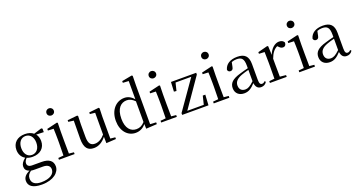

<svg xmlns="http://www.w3.org/2000/svg" viewBox="-50 -1621 5347 2847"><g transform="rotate(-20 2624.0 -197.5)"><path d="M381 -277.6C381 -188.7 333 -128.7 260.8 -128.6C187.9 -128.6 142.9 -187.7 142.9 -276.7C142.9 -366.7 189.9 -425.7 261.9 -425.7C332.9 -425.7 381 -367.7 381 -277.6ZM104 189.4C104 145.3 123 118.4 164 85.4C182.9 88.4 202 89.4 227.9 89.4H351C435.1 89.4 462 127.3 462 172.4C462 244.3 389.9 299.3 251 299.3C157 299.3 104 261.3 104 189.4ZM169 -115.7C195 -104.7 226 -98.7 261.1 -98.7C381.2 -98.7 457.1 -169.7 457.1 -276.8C457.1 -321.7 444.1 -360.7 420.1 -390.7L538.1 -386.7V-440.7L521.1 -451.8L396.1 -412.8C365.1 -439.7 318.1 -455.8 262.1 -455.8C141.1 -455.8 66.1 -384.8 66.1 -276.8C66.1 -208.8 96.1 -154.8 149.1 -124.8C97.1 -82.8 76.1 -47.8 76.1 -8.8C76.1 33.2 98 63.3 144 77.2C76 109.2 41 148.2 41 203.2C41 280.3 99 335.3 249 335.3C434 335.3 533 243.3 533 150.3C533 66.3 476 17.3 355 17.3H209C154 17.3 132 -6.7 132 -40.7C132 -68.8 144 -87.7 169 -115.7Z M671.4 -635.6C671.4 -602.6 697.4 -579.7 729.4 -579.7C760.4 -579.7 787.4 -602.6 787.4 -635.6C787.4 -668.7 760.4 -692.7 729.4 -692.7C697.4 -692.7 671.4 -668.7 671.4 -635.6ZM609.4 75.3H692.4H856.3V47.3L779.4 39.3C778.4 -16.7 777.4 -99.7 777.4 -153.7V-304.7L780.5 -444.6L768.5 -452.6L603.4 -413.7V-387.7L692.4 -383.7C694.4 -333.7 696.4 -280.7 696.4 -213.7V-153.7C696.4 -99.7 695.3 -16.7 693.4 39.3L609.4 47.3Z M1352.4 -16.7 1354.4 84.3 1508.4 75.3V48.3L1432.4 40.3V-304.7L1436.4 -435.6L1426.5 -447.7L1271.5 -430.7V-404.7L1352.4 -395.7L1351.5 -51.7C1305.5 2.3 1251.5 34.4 1194.4 34.4C1129.4 34.4 1094.4 -2.6 1094.4 -109.7V-304.7L1098.4 -435.6L1088.5 -447.7L931.4 -431.6V-405.7L1014.5 -394.6L1011.4 -110.6C1010.4 38.4 1064.5 90.3 1159.5 90.3C1238.5 90.3 1301.5 47.3 1352.4 -16.7Z M1978.8 -348.7V-21.8C1936.8 24.2 1897.8 42.2 1846.8 42.2C1755.9 42.2 1686.8 -26.9 1686.8 -178.8C1686.8 -342.8 1762.8 -409.8 1853.8 -409.8C1898.8 -409.8 1935.8 -391.7 1978.8 -348.7ZM1979.8 10.4 1982.8 85.2 2153.8 75.2V47.2L2059.8 41.2V-568.8L2062.8 -720.7L2048.8 -729.7L1889.7 -699.6V-672.7L1980.8 -667.7V-379.7C1934.8 -433.7 1884.8 -455.7 1831.7 -455.7C1701.8 -455.7 1598.7 -348.6 1598.7 -176.7C1598.7 -17.7 1690.8 90.3 1817.8 90.3C1880.8 90.3 1936.8 64.4 1979.8 10.4Z M2284.7 -635.6C2284.7 -602.6 2310.6 -579.7 2342.7 -579.7C2373.7 -579.7 2400.7 -602.6 2400.7 -635.6C2400.7 -668.7 2373.6 -692.7 2342.7 -692.7C2310.6 -692.7 2284.7 -668.7 2284.7 -635.6ZM2222.7 75.3H2305.7H2469.6V47.3L2392.7 39.3C2391.7 -16.7 2390.7 -99.7 2390.7 -153.7V-304.7L2393.8 -444.6L2381.7 -452.6L2216.7 -413.7V-387.7L2305.7 -383.7C2307.7 -333.7 2309.7 -280.7 2309.7 -213.7V-153.7C2309.7 -99.7 2308.6 -16.7 2306.6 39.3L2222.7 47.3Z M2553.7 47.4V75.4H2968.8L2978.8 -89.6H2938.8L2905.8 44.3H2645.8L2962.8 -412.7V-440.7H2564.7L2556.7 -290.7L2595.7 -286.7L2625.7 -409.7H2873.7Z M3113.8 -635.6C3113.8 -602.6 3139.7 -579.7 3171.8 -579.7C3202.8 -579.7 3229.8 -602.6 3229.8 -635.6C3229.8 -668.7 3202.7 -692.7 3171.8 -692.7C3139.7 -692.7 3113.8 -668.7 3113.8 -635.6ZM3051.8 75.3H3134.8H3298.7V47.3L3221.8 39.3C3220.8 -16.7 3219.8 -99.7 3219.8 -153.7V-304.7L3222.9 -444.6L3210.8 -452.6L3045.8 -413.7V-387.7L3134.8 -383.7C3136.8 -333.7 3138.8 -280.7 3138.8 -213.7V-153.7C3138.8 -99.7 3137.7 -16.7 3135.7 39.3L3051.8 47.3Z M3706.8 -6.6C3714.8 53.3 3742.8 89.4 3797.8 89.3C3836.8 89.3 3866.8 73.2 3887.8 38.3L3871.8 23.2C3855.8 41.3 3843.8 47.3 3826.8 47.3C3799.8 47.3 3784.8 30.3 3784.8 -32.7V-279.7C3784.8 -403.7 3728.8 -455.7 3612.8 -455.7C3499.8 -455.7 3425.8 -406.7 3405.8 -324.7C3411.8 -301.7 3426.8 -288.7 3449.8 -288.7C3474.8 -288.7 3491.9 -301.7 3497.9 -337.7L3512.9 -409.7C3539.9 -419.7 3564.9 -424.7 3590.9 -424.7C3669.9 -424.7 3704.9 -394.7 3704.9 -283.7V-242.7C3660.8 -232.6 3613.9 -219.6 3571.9 -206.6C3439.8 -168.7 3392.9 -117.7 3392.9 -39.6C3392.9 43.4 3451.9 90.3 3530.9 90.3C3602.8 90.3 3647.9 57.3 3706.8 -6.6ZM3704.7 -216.7V-37.7C3641.7 22.3 3605.8 41.3 3565.7 41.3C3509.8 41.3 3472.8 9.3 3472.8 -52.7C3472.8 -107.7 3505.8 -150.8 3589.7 -181.7C3623.8 -194.7 3663.7 -205.6 3704.7 -216.7Z M3938.5 75.3V75.4H4021.5H4203.4V47.4L4108.4 37.4L4106.4 -153.6V-246.6C4136.4 -327.5 4173.4 -375.6 4226.5 -400.6L4235.4 -391.6C4258.5 -367.6 4275.5 -353.6 4301.5 -353.6C4336.4 -353.6 4352.4 -375.7 4353.4 -410.6C4343.5 -439.6 4311.4 -455.7 4273.4 -455.7C4206.4 -455.7 4139.5 -397.7 4106.4 -306.6L4100.5 -444.7L4087.5 -452.7L3933.5 -412.7V-386.7L4021.4 -382.7C4023.4 -332.7 4024.4 -282.7 4024.4 -213.7V-153.7L4022.5 38.3L3938.5 47.3Z M4464.4 -635.6C4464.4 -602.6 4490.3 -579.7 4522.4 -579.7C4553.4 -579.7 4580.4 -602.6 4580.4 -635.6C4580.4 -668.7 4553.3 -692.7 4522.4 -692.7C4490.3 -692.7 4464.4 -668.7 4464.4 -635.6ZM4402.3 75.3H4485.4H4649.3V47.3L4572.4 39.3C4571.4 -16.7 4570.4 -99.7 4570.4 -153.7V-304.7L4573.4 -444.6L4561.4 -452.6L4396.4 -413.7V-387.7L4485.4 -383.7C4487.4 -333.7 4489.4 -280.7 4489.4 -213.7V-153.7C4489.4 -99.7 4488.3 -16.7 4486.3 39.3L4402.3 47.3Z M5057.4 -6.6C5065.4 53.3 5093.4 89.4 5148.3 89.3C5187.4 89.3 5217.4 73.2 5238.4 38.3L5222.4 23.2C5206.3 41.3 5194.3 47.3 5177.3 47.3C5150.4 47.3 5135.4 30.3 5135.4 -32.7V-279.7C5135.4 -403.7 5079.4 -455.7 4963.4 -455.7C4850.4 -455.7 4776.4 -406.7 4756.3 -324.7C4762.4 -301.7 4777.3 -288.7 4800.4 -288.7C4825.4 -288.7 4842.5 -301.7 4848.4 -337.7L4863.5 -409.7C4890.5 -419.7 4915.5 -424.7 4941.5 -424.7C5020.5 -424.7 5055.5 -394.7 5055.5 -283.7V-242.7C5011.4 -232.6 4964.5 -219.6 4922.5 -206.6C4790.4 -168.7 4743.5 -117.7 4743.5 -39.6C4743.5 43.4 4802.4 90.3 4881.4 90.3C4953.4 90.3 4998.4 57.3 5057.4 -6.6ZM5055.3 -216.7V-37.7C4992.3 22.3 4956.3 41.3 4916.3 41.3C4860.4 41.3 4823.3 9.3 4823.3 -52.7C4823.3 -107.7 4856.3 -150.8 4940.3 -181.7C4974.4 -194.7 5014.3 -205.6 5055.3 -216.7Z"/></g></svg>

Font: YuFanDanQingSong
Style: Regular
Weight: 100
Foundry: 余繁
Version: Version 1.0